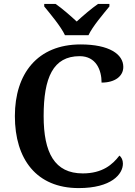

<svg xmlns="http://www.w3.org/2000/svg" viewBox="-20 -951 688 981"><path d="M312 -771H432C453 -816 508 -880 539 -918V-931H481C449 -909 402 -869 372 -841C342 -869 296 -909 264 -931H206V-918C237 -880 291 -816 312 -771ZM382 10C549 10 608 -61 608 -115C608 -133 601 -148 590 -156C556 -111 504 -65 403 -65C259 -65 203 -170 203 -358C203 -554 251 -664 387 -664C471 -664 499 -593 499 -529C568 -529 610 -562 610 -609C610 -674 538 -724 392 -724C171 -724 56 -574 56 -358C56 -137 167 10 382 10Z"/></svg>

Font: Noto Serif Gurmukhi SemiBold
Style: Regular
Weight: 600
Designer: Vaibhav Singh and the Monotype Design Team
Foundry: Monotype Imaging Inc.
Version: Version 2.004